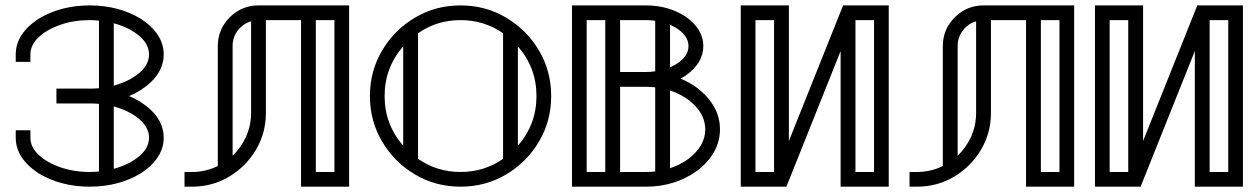

<svg xmlns="http://www.w3.org/2000/svg" viewBox="-20 -701 4727 721"><path d="M316.9 0Q209 0 125.5 -49.8Q39.1 -106.4 39.1 -184.1V-211.9H94.2V-184.1Q94.2 -148.9 124.8 -119.9Q155.3 -90.8 206.1 -73Q256.8 -55.2 316.9 -55.2Q334.5 -55.2 351.6 -57.1V-311Q334.5 -312.5 316.9 -312.5H191.9V-368.2H316.9Q334.5 -368.2 351.6 -369.6V-623.5Q334.5 -625.5 316.9 -625.5Q256.8 -625.5 206.1 -607.7Q155.3 -589.8 124.8 -560.8Q94.2 -531.7 94.2 -496.6V-468.8H39.1V-496.6Q39.1 -574.2 125.5 -630.9Q209 -680.7 316.9 -680.7Q424.8 -680.7 508.3 -630.9Q594.7 -574.2 594.7 -496.6Q594.7 -418.9 508.3 -362.8Q488.3 -350.1 464.8 -340.3Q488.3 -330.6 508.3 -317.9Q594.7 -261.7 594.7 -184.1Q594.7 -106.4 508.3 -49.8Q424.8 0 316.9 0ZM407.2 -379.4Q465.8 -395.5 502.7 -426.8Q539.6 -458 539.6 -496.6Q539.6 -535.2 502.7 -566.4Q465.8 -597.7 407.2 -613.8ZM407.2 -66.9Q465.8 -83 502.7 -114.3Q539.6 -145.5 539.6 -184.1Q539.6 -222.7 502.7 -253.9Q465.8 -285.2 407.2 -301.3Z M853.5 -116.2Q885.7 -147 904.3 -188.5Q922.9 -230 922.9 -277.8V-621.1Q892.1 -611.8 872.8 -586.4Q853.5 -561 853.5 -527.8ZM1235.8 -55.2V-625.5H1166V-55.2ZM1291 0H1110.4V-625.5H978.5V-277.8Q978.5 -201.2 940.9 -138.2Q903.3 -75.2 840.3 -37.6Q777.3 0 700.7 0H672.9V-55.2H700.7Q752.9 -55.2 797.9 -77.6V-527.8Q797.9 -591.3 842.8 -636Q887.7 -680.7 950.7 -680.7H1291Z M1709.5 0Q1615.7 0 1538.3 -45.9Q1460.9 -91.8 1415 -169.2Q1369.1 -246.6 1369.1 -340.3Q1369.1 -434.1 1415 -511.5Q1460.9 -588.9 1538.3 -634.8Q1615.7 -680.7 1709.5 -680.7Q1803.2 -680.7 1880.6 -634.8Q1958 -588.9 2003.9 -511.5Q2049.8 -434.1 2049.8 -340.3Q2049.8 -246.6 2003.9 -169.2Q1958 -91.8 1880.6 -45.9Q1803.2 0 1709.5 0ZM1494.1 -153.8V-526.9Q1424.3 -446.8 1424.3 -340.3Q1424.3 -233.9 1494.1 -153.8ZM1709.5 -55.2Q1798.3 -55.2 1869.1 -104.5V-576.2Q1798.3 -625.5 1709.5 -625.5Q1620.6 -625.5 1549.8 -576.2V-104.5Q1620.6 -55.2 1709.5 -55.2ZM1924.8 -153.8Q1994.6 -233.9 1994.6 -340.3Q1994.6 -446.8 1924.8 -526.9Z M2252.9 -55.2V-625.5H2183.1V-55.2ZM2496.1 -448.2Q2507.3 -453.1 2518.1 -459.5Q2565.4 -488.3 2565.4 -527.8Q2565.4 -567.4 2518.1 -596.7Q2507.3 -603 2496.1 -607.9ZM2440.4 -623Q2423.8 -625.5 2405.8 -625.5H2308.6V-430.7H2405.8Q2423.8 -430.7 2440.4 -433.1ZM2496.1 -69.3Q2533.7 -81.5 2565.9 -105Q2628.4 -153.3 2628.4 -215.3Q2628.4 -276.9 2565.9 -325.7Q2533.7 -349.1 2496.1 -361.3ZM2440.4 -373Q2423.3 -375 2405.8 -375H2308.6V-55.2H2405.8Q2423.3 -55.2 2440.4 -57.1ZM2405.8 0H2127.9V-680.7H2405.8Q2489.3 -680.7 2553.7 -639.2Q2621.1 -592.3 2621.1 -527.8Q2621.1 -463.4 2553.7 -416.5Q2544.9 -410.6 2535.6 -405.8Q2570.3 -391.6 2599.1 -370.1Q2683.6 -303.7 2683.6 -215.3Q2683.6 -127 2599.1 -60.5Q2515.1 0 2405.8 0Z M3317.4 0H3136.7V-509.3L2933.1 0H2761.7V-680.7H2942.4V-171.4L3146 -680.7H3317.4ZM2886.7 -55.2V-625.5H2816.9V-55.2ZM3262.2 -55.2V-625.5H3192.4V-55.2Z M3576.2 -116.2Q3608.4 -147 3627 -188.5Q3645.5 -230 3645.5 -277.8V-621.1Q3614.7 -611.8 3595.5 -586.4Q3576.2 -561 3576.2 -527.8ZM3958.5 -55.2V-625.5H3888.7V-55.2ZM4013.7 0H3833V-625.5H3701.2V-277.8Q3701.2 -201.2 3663.6 -138.2Q3626 -75.2 3563 -37.6Q3500 0 3423.3 0H3395.5V-55.2H3423.3Q3475.6 -55.2 3520.5 -77.6V-527.8Q3520.5 -591.3 3565.4 -636Q3610.4 -680.7 3673.3 -680.7H4013.7Z M4647.5 0H4466.8V-509.3L4263.2 0H4091.8V-680.7H4272.5V-171.4L4476.1 -680.7H4647.5ZM4216.8 -55.2V-625.5H4147V-55.2ZM4592.3 -55.2V-625.5H4522.5V-55.2Z"/></svg>

Font: X Company
Style: Regular
Weight: 400
Designer: GGBotNet
Foundry: GGBotNet
Version: 0.90